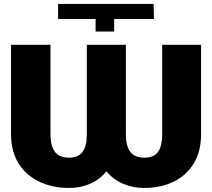

<svg xmlns="http://www.w3.org/2000/svg" viewBox="-20 -930 1061 960"><path d="M458 -835H270.5V-910.2H748L750 -835H550.8V-772.5H458ZM414.1 -706.1H609.4V-258.8Q608.9 -202.1 630.6 -172.1Q652.3 -142.1 701.2 -141.6Q751.5 -142.1 771.2 -172.1Q791 -202.1 791 -258.8V-706.1H985.4V-258.8Q985.4 -172.9 948.7 -112.8Q912.1 -52.7 847.9 -21.5Q783.7 9.8 701.2 9.8Q643.6 9.8 594.7 -11.5Q545.9 -32.7 512.2 -73.2Q479 -32.7 431.2 -11.5Q383.3 9.8 326.2 9.8Q242.2 9.8 176.5 -21.5Q110.8 -52.7 73 -112.8Q35.2 -172.9 35.2 -258.8V-706.1H232.4V-258.8Q232.4 -203.1 253.4 -172.6Q274.4 -142.1 326.2 -141.6Q373 -142.1 393.8 -172.1Q414.6 -202.1 414.1 -258.8Z"/></svg>

Font: Inter Tight Black
Style: Regular
Weight: 900
Designer: Rasmus Andersson
Foundry: rsms
Version: Version 3.004; ttfautohint (v1.8.4.7-5d5b)